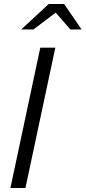

<svg xmlns="http://www.w3.org/2000/svg" viewBox="-20 -938 427 958"><path d="M32 0 181 -700H256L107 0ZM86 -791 223 -918H300L387 -791H331L258 -875L147 -791Z"/></svg>

Font: Red Hat Text VF
Style: Italic
Weight: 400
Italic angle: -12°
Designer: Pentagram, MCKL
Foundry: Pentagram, MCKL
Version: Version 1.023